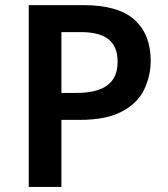

<svg xmlns="http://www.w3.org/2000/svg" viewBox="-20 -734 659 754"><path d="M92.8 -713.9V0H221.2V-263.2H292C361.8 -263.2 417.5 -273.9 458.5 -295.9C499.5 -317.4 528.8 -346.2 545.9 -381.8C563 -417.5 571.8 -455.6 571.8 -496.1C571.8 -564 550.8 -617.7 508.3 -656.2C465.8 -694.8 398.4 -713.9 306.2 -713.9ZM297.9 -607.9C397 -607.9 441.9 -569.3 441.9 -491.2C441.9 -403.8 382.8 -369.1 278.8 -369.1H221.2V-607.9Z"/></svg>

Font: Noto Reveo Sans
Style: Regular
Weight: 600
Designer: Monotype Design Team
Foundry: Monotype Imaging Inc.
Version: Version 2.007